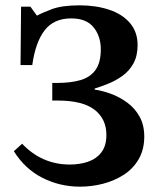

<svg xmlns="http://www.w3.org/2000/svg" viewBox="-20 -686 591 720"><path d="M280 14Q204 14 138.5 -19.5Q73 -53 32 -119L63 -147Q137 -69 242 -69Q279 -69 310 -79.5Q341 -90 360 -114.5Q379 -139 379 -180Q379 -240 334.5 -274.5Q290 -309 195 -309H176V-375H194Q245 -375 281.5 -385.5Q318 -396 338 -423.5Q358 -451 358 -501Q358 -550 331 -583.5Q304 -617 247 -617Q182 -617 147.5 -572.5Q113 -528 101 -442H57L59 -661H94L118 -628H120Q136 -637 174 -651.5Q212 -666 279 -666Q340 -666 389.5 -649.5Q439 -633 467.5 -599.5Q496 -566 496 -517Q496 -476 480 -447.5Q464 -419 438.5 -401Q413 -383 385.5 -372Q358 -361 335 -354V-350Q364 -346 396.5 -334Q429 -322 457.5 -301Q486 -280 503.5 -248.5Q521 -217 521 -174Q521 -125 500 -89Q479 -53 444 -30.5Q409 -8 366.5 3Q324 14 280 14Z"/></svg>

Font: STIX Two Text SemiBold
Style: Regular
Weight: 600
Designer: Ross Mills, John Hudson & Paul Hanslow, Tiro Typeworks Ltd; with prior portions MicroPress Inc., and Coen Hoffman.
Foundry: Tiro Typeworks Ltd
Version: Version 2.13 b171